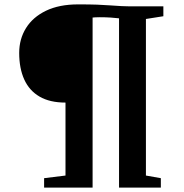

<svg xmlns="http://www.w3.org/2000/svg" viewBox="-20 -855 840 875"><path d="M278.5 -55V-387.5Q207 -387.5 160.2 -414.8Q113.5 -442 90.5 -492.8Q67.5 -543.5 67.5 -614Q67.5 -677 98.5 -727Q129.5 -777 189.5 -806Q249.5 -835 336.5 -835Q388.5 -835 422.2 -833.8Q456 -832.5 481.5 -830.5Q507 -828.5 533.2 -827.2Q559.5 -826 596 -826H724.5V-781L645 -768.5V-55L713 -43V0H522.5V-771.5Q506 -773.5 484 -775Q462 -776.5 434.5 -776.5Q424 -776.5 414.2 -776Q404.5 -775.5 402 -775V0H181V-43Z"/></svg>

Font: Merriweather 72pt ExtraBold
Style: Regular
Weight: 800
Version: Version 2.100